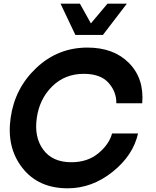

<svg xmlns="http://www.w3.org/2000/svg" viewBox="-20 -1020 855 1050"><path d="M311 -1000H417L477.1 -892.1L567.9 -1000H673.8L543 -829.1H392.1ZM350.1 9.8Q189.9 9.8 102.5 -101.6Q15.1 -212.9 38.1 -375Q61 -538.1 179 -648.9Q296.9 -759.8 458 -759.8Q602.1 -759.8 685.5 -675.3Q769 -590.8 757.8 -455.1H616.2Q617.2 -518.1 573.5 -567.1Q529.8 -616.2 438 -616.2Q335 -616.2 265.4 -547.6Q195.8 -479 181.2 -375Q166 -270 216.6 -201.4Q267.1 -132.8 370.1 -132.8Q459 -132.8 518.1 -181.9Q577.1 -231 592.8 -290H734.9Q708 -169.9 595.5 -80.1Q482.9 9.8 350.1 9.8Z"/></svg>

Font: Oakes Grotesk
Style: Bold Italic
Weight: 700
Designer: Samuel Oakes
Foundry: Samuel Oakes
Version: Version 1.0 | wf-rip DC20170320